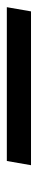

<svg xmlns="http://www.w3.org/2000/svg" viewBox="132 -180 109 548"><g transform="rotate(90 186.0 94.5)"><path d="M-68 129H371L383 60H-56Z"/></g></svg>

Font: Fixel Display
Style: Italic
Weight: 400
Italic angle: -10°
Designer: AlfaBravo + MacPaw
Foundry: Kyrylo Tkachov, Marchela Mozhyna, Serhii Makarenko, Maria Weinstein, Zakhar Kryvoshyya
Version: Version 1.210;Glyphs 3.2 (3217)